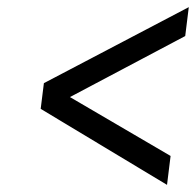

<svg xmlns="http://www.w3.org/2000/svg" viewBox="-20 -580 549 538"><path d="M458 -143 176 -308 499 -479 509 -560 103 -347 94 -275 448 -62Z"/></svg>

Font: Gamestation Text
Style: Italic
Weight: 400
Designer: Jonas Hecksher
Foundry: Jonas Hecksher, Playtypeª, e-types AS
Version: Version 1.003